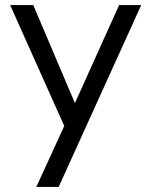

<svg xmlns="http://www.w3.org/2000/svg" viewBox="-20 -516 596 756"><path d="M123 220 233 -20 20 -496H111L275 -110L449 -496H536L211 220Z"/></svg>

Font: Rethink Sans
Style: Regular
Weight: 400
Designer: The Rethink Sans project authors (Hans Thiessen). DM Sans designed by Colophon Foundry.
Foundry: Rethink Communications LLC
Version: Version 1.001